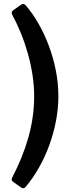

<svg xmlns="http://www.w3.org/2000/svg" viewBox="-20 -811 364 999"><path d="M283.7 -310.1Q283.7 -247.6 271.5 -182.9Q259.3 -118.2 236.8 -56.6Q214.4 4.9 182.9 60.8Q151.4 116.7 112.8 162.1Q108.4 167.5 102.3 168.5Q96.2 169.4 88.9 164.1L49.8 136.2Q42 130.9 41 125.2Q40 119.6 43.9 111.8Q98.1 8.8 127.9 -96.7Q157.7 -202.1 157.7 -310.1Q157.7 -364.7 149.2 -420.4Q140.6 -476.1 125.5 -530.3Q110.4 -584.5 89.4 -636.5Q68.4 -688.5 43 -735.8Q36.1 -748.5 48.8 -757.8L88.9 -786.1Q97.2 -792 103 -790.3Q108.9 -788.6 113.8 -783.2Q148.9 -742.7 179.7 -689.2Q210.4 -635.7 233.6 -574.2Q256.8 -512.7 270.3 -445.3Q283.7 -377.9 283.7 -310.1Z"/></svg>

Font: New Telegraph
Style: Bold
Weight: 700
Designer: Frank Baranowski
Foundry: Frank Baranowski
Version: Version 3.001